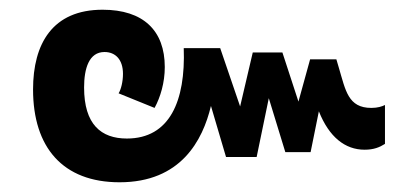

<svg xmlns="http://www.w3.org/2000/svg" viewBox="-20 -445 864 395"><path d="M445 -122H508L533 -243L567 -132H619L636 -216C657 -163 690 -137 730 -137C749 -137 761 -142 772 -149V-229C766 -226 757 -223 744 -223C696 -223 691 -259 677 -306L672 -323H618L594 -236L561 -337H500L474 -226L433 -346H358C362 -237 329 -160 241 -160C188 -160 153 -189 153 -265C153 -304 163 -338 195 -338C217 -338 233 -323 233 -293C233 -277 229 -261 224 -253L298 -223C310 -245 319 -275 319 -307C319 -382 275 -425 191 -425C88 -425 48 -355 48 -261C48 -142 109 -70 226 -70C352 -70 397 -156 414 -227Z"/></svg>

Font: Noto Sans Thai UI SemiCondensed Semi
Style: Regular
Weight: 600
Width: 4
Designer: Monotype Design Team
Foundry: Monotype Imaging Inc.
Version: Version 1.901